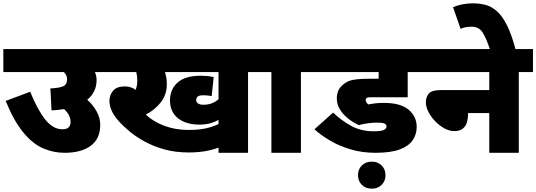

<svg xmlns="http://www.w3.org/2000/svg" viewBox="-20 -916 3215 1151"><path d="M0 -622H624V-484H549Q559 -461 559 -436Q559 -364 503 -318Q536 -289 558.5 -249.5Q581 -210 581 -167Q581 -85 524.5 -42.5Q468 0 367 0Q301 0 239 -26.5Q177 -53 120.5 -121Q64 -189 14 -311L161 -366Q203 -261 250 -201Q297 -141 354 -141Q381 -141 392 -153Q403 -165 403 -184Q403 -207 392.5 -226.5Q382 -246 364 -262Q329 -256 289 -254L282 -386Q332 -388 357 -398Q382 -408 382 -441Q382 -465 363 -484H0Z M1467 -484V0H1290V-31Q1250 -16 1206 -9Q1162 -2 1110 -2Q1031 -2 965 -20.5Q899 -39 846.5 -68Q794 -97 756.5 -128.5Q719 -160 696 -185Q662 -223 649 -253.5Q636 -284 636 -311Q636 -345 657.5 -371.5Q679 -398 729 -398Q748 -398 764 -392.5Q780 -387 793 -377Q803 -402 803 -432Q803 -459 797 -484H609V-622H1552V-484ZM1198 -288Q1227 -288 1248 -296Q1269 -304 1290 -320V-484H969Q974 -468 977 -450Q980 -432 980 -411Q980 -350 945 -304Q910 -258 854 -229Q900 -186 966 -161.5Q1032 -137 1110 -137Q1165 -137 1206.5 -145Q1248 -153 1290 -172V-197Q1267 -184 1239 -176.5Q1211 -169 1173 -169Q1124 -169 1084.5 -185Q1045 -201 1022 -233.5Q999 -266 999 -313Q999 -381 1045 -421.5Q1091 -462 1182 -462Q1199 -462 1219 -460.5Q1239 -459 1261 -454L1249 -340Q1240 -342 1226 -343.5Q1212 -345 1201 -345Q1175 -345 1165.5 -337.5Q1156 -330 1156 -316Q1156 -302 1168.5 -295Q1181 -288 1198 -288Z M1784 -484V0H1607V-484H1537V-622H1869V-484Z M2237 -181Q2215 -181 2185.5 -177Q2156 -173 2131 -166Q2098 -181 2068 -204.5Q2038 -228 2018.5 -259Q1999 -290 1999 -325Q1999 -350 2007.5 -371Q2016 -392 2037 -409Q2053 -423 2072.5 -430.5Q2092 -438 2122.5 -441Q2153 -444 2202 -444H2250V-484H1854V-622H2521V-484H2424V-333H2200Q2182 -333 2176 -327Q2172 -323 2172 -317Q2172 -310 2176 -303.5Q2180 -297 2187 -290Q2209 -294 2229 -296.5Q2249 -299 2283 -299Q2382 -299 2430 -258Q2478 -217 2478 -155Q2478 -111 2454.5 -76Q2431 -41 2377 -20.5Q2323 0 2230 0Q2150 0 2080.5 -21Q2011 -42 1956.5 -74.5Q1902 -107 1865 -141L1977 -241Q2026 -194 2085 -161.5Q2144 -129 2220 -129Q2263 -129 2280 -136.5Q2297 -144 2297 -158Q2297 -170 2284.5 -175.5Q2272 -181 2237 -181ZM2126 134Q2126 99 2149 76Q2172 53 2209 53Q2245 53 2268 76Q2291 99 2291 134Q2291 169 2268 192Q2245 215 2209 215Q2172 215 2149 192Q2126 169 2126 134Z M2506 -622H3175V-484H3090V0H2913V-238H2786V-236Q2786 -181 2765 -155.5Q2744 -130 2703 -130Q2674 -130 2644 -146.5Q2614 -163 2589 -189Q2564 -215 2548.5 -245Q2533 -275 2533 -302Q2533 -335 2551 -355.5Q2569 -376 2622 -376H2913V-484H2506Z M2919 -615Q2894 -690 2872 -723Q2850 -756 2808 -756Q2769 -756 2741 -743L2696 -873Q2750 -896 2816 -896Q2854 -896 2889.5 -887Q2925 -878 2957.5 -850Q2990 -822 3018.5 -766Q3047 -710 3072 -615Z"/></svg>

Font: Noto Sans Black
Style: Regular
Weight: 900
Designer: Monotype Design Team
Foundry: Monotype Imaging Inc.
Version: Version 2.007